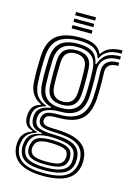

<svg xmlns="http://www.w3.org/2000/svg" viewBox="-136 -808 740 1063"><g transform="rotate(15 234.0 -277.0)"><path d="M220.9 185.2Q133.2 185.2 86.8 155.9Q40.5 126.7 35.4 68.6Q34.6 58.6 35.1 49.7Q35.7 40.8 37.3 32.1Q41.2 6.9 57.3 -10.6Q73.3 -28.2 100.1 -36.2V-40.9Q77.7 -47.5 65.6 -60.5Q53.4 -73.6 50.5 -97.1Q49.9 -102.9 49.9 -109.6Q49.9 -116.4 50.5 -123.3Q52.8 -147.8 64.2 -165Q75.6 -182.3 107.2 -191.7V-196.4Q82.7 -205.2 61.8 -231.8Q40.9 -258.3 38.2 -304.4Q37.2 -322.6 36.7 -340.5Q36.2 -358.4 36.2 -376.6Q36.2 -394.8 36.7 -413.6Q37.2 -432.5 38.1 -452.5Q42.4 -536.2 86.7 -572.4Q131 -608.7 220.8 -608.7Q277.8 -608.7 307 -593.2Q336.2 -577.7 347.5 -549.9H352.2Q364.4 -571 385.6 -582Q406.9 -593 429.2 -596.8Q451.5 -600.7 466.7 -600V-581.5Q417 -582.3 388.8 -566.6Q360.6 -551 349.8 -522.9H344.9Q335.8 -555.7 307.8 -573Q279.8 -590.4 220.8 -590.4Q143.2 -590.4 103.9 -558.3Q64.7 -526.2 61 -452.2Q59.7 -424.7 59.3 -400.8Q58.8 -376.9 59.2 -353.9Q59.6 -330.8 61 -305.6Q63.8 -255.9 84.8 -230.3Q105.8 -204.6 136.8 -196.1V-191.4Q102.8 -182.2 87.5 -166.3Q72.1 -150.4 69.5 -123.3Q68.8 -115.9 68.8 -110Q68.9 -104.1 69.6 -96.9Q71.8 -74.1 83.2 -62.7Q94.7 -51.3 124.9 -41.7V-36.8Q91.8 -26.5 76.5 -10.3Q61.2 5.9 56.2 32.1Q54.2 41 53 48.8Q51.9 56.7 53.2 68.3Q59 120.3 98.9 144.6Q138.7 169 220.9 169Q306.4 169 346.4 144.2Q386.4 119.4 394.2 66.2Q395.6 57.1 395.5 48Q395.4 38.9 393.8 29Q386.5 -19.1 347.3 -40.9Q308.1 -62.7 225.2 -64.8Q189.7 -65.7 169.7 -69.3Q149.7 -72.8 140.4 -79.5Q131 -86.3 127.1 -96.4Q124.9 -101.5 124.3 -110.4Q123.6 -119.3 124.9 -124.1Q131.5 -149.8 152.2 -158.1Q172.9 -166.4 220.9 -165.9Q298.6 -165 336 -199Q373.4 -232.9 378 -305.9Q379.5 -331.9 379.9 -354.9Q380.3 -377.8 379.9 -402.2Q379.6 -426.7 378.5 -457.1Q377.1 -492.6 399.6 -512Q422.1 -531.4 466.7 -529.5V-511.1Q430.5 -512.1 414.3 -497.6Q398.1 -483.2 399.1 -455.8Q400.1 -429.4 400.6 -405Q401 -380.7 400.7 -356.3Q400.5 -331.8 398.9 -305.1Q393.6 -221.3 351.4 -184.4Q309.3 -147.5 220.8 -147.5Q193.6 -147.5 178.1 -145.4Q162.6 -143.2 155.3 -137.3Q148 -131.4 145.3 -119.8Q144.9 -118.2 144.8 -112.6Q144.7 -107 146.3 -103.7Q149.8 -95.6 156.9 -91.2Q164 -86.9 179.9 -85Q195.8 -83.2 225.3 -82.5Q317.3 -80.6 363 -53Q408.8 -25.5 414.3 29.3Q415.2 39.2 415.3 48.8Q415.4 58.4 414.4 66.5Q407.2 126.4 360.4 155.8Q313.6 185.2 220.9 185.2ZM220.9 136.3Q271.2 136.3 300 127.1Q328.7 118 341.5 102.3Q354.2 86.6 356.1 67.1Q357.2 56.6 356.9 47.5Q356.6 38.4 354.9 28.8Q351.4 8.4 336.8 -4.8Q322.2 -18 294.7 -25.1Q267.2 -32.2 224.9 -34.2Q161 -37.4 130.2 -21.6Q99.5 -5.9 90.2 32.5Q88.2 40.3 87.3 48.6Q86.5 56.9 88.3 69.3Q93.4 105.8 125.5 121.1Q157.6 136.3 220.9 136.3ZM220.9 120.7Q162.7 120.7 136.2 108.3Q109.6 95.8 105.4 68.6Q103.8 58.6 104.5 49.9Q105.3 41.3 107.7 32Q114.8 1.7 142 -9.9Q169.1 -21.4 226.5 -20Q261.8 -19.1 284.8 -13.7Q307.9 -8.3 320.5 2.1Q333 12.6 336.5 29.1Q339.1 40.1 339.1 48.8Q339.1 57.5 337 66.8Q331.7 95.5 304.7 108.1Q277.8 120.7 220.9 120.7ZM220.9 103.8Q250.7 103.8 270.3 100.3Q289.9 96.9 300.8 88.7Q311.8 80.4 315.4 66.5Q318.3 57.7 318.6 48.2Q318.8 38.7 314.7 29.1Q311.8 18.9 301.7 12.3Q291.7 5.7 273 2.2Q254.3 -1.4 225 -2.4Q177.6 -4.2 155.2 4.8Q132.8 13.8 127.8 31.7Q123.3 41.2 123 51Q122.6 60.8 125.1 68.6Q129.8 86.9 152.1 95.3Q174.3 103.8 220.9 103.8ZM220.9 153.4Q142.9 153.4 108.8 133.2Q74.6 113 69.6 68.1Q68.4 57 69.2 48.8Q70 40.5 71.6 31.8Q76.5 2.5 95.5 -13.9Q114.5 -30.2 154.5 -37.7V-42.4Q122.9 -46.6 106.8 -59.3Q90.8 -71.9 86.1 -96.9Q84.9 -103.6 84.8 -109.7Q84.7 -115.8 85.4 -123.6Q87.8 -152.3 107 -168Q126.2 -183.7 165.4 -190.5V-195Q128.3 -204.3 107.4 -230.2Q86.5 -256.2 83.6 -307.7Q82.4 -330.4 82 -353.2Q81.7 -375.9 82.2 -399.9Q82.8 -423.9 83.8 -450.5Q87 -513.9 119.8 -543Q152.6 -572.1 220.8 -572.1Q276 -572.1 304.1 -552.7Q332.2 -533.3 341.2 -488.5H345.9Q355.1 -515.9 369.6 -532.8Q384 -549.7 407.4 -557.5Q430.8 -565.4 466.7 -565.5V-547Q411.6 -548.8 382.9 -523.9Q354.3 -499.1 356.8 -455.4Q358 -431.6 358.1 -405Q358.3 -378.5 358 -353.3Q357.7 -328.2 356.6 -308.2Q352.5 -242.6 319.2 -212.6Q286 -182.7 220.7 -183.5Q194.8 -183.9 170.2 -178.7Q145.6 -173.6 128.6 -161.5Q111.5 -149.3 107.3 -128Q106 -121 106.1 -111.9Q106.3 -102.9 107.4 -97.6Q113.8 -69 142.2 -60.8Q170.6 -52.6 225.1 -51.3Q273.9 -50.2 305.9 -41.7Q338 -33.2 355.3 -15.9Q372.5 1.3 376.8 29Q378.1 37.9 378.3 47.5Q378.5 57.1 377.1 66.7Q370.9 114 331.5 133.7Q292.2 153.4 220.9 153.4ZM220.8 -203.9Q274.4 -203.9 302.7 -228.5Q330.9 -253 334.4 -309.1Q335.7 -331.5 336 -354Q336.3 -376.5 336.1 -400.4Q335.8 -424.2 334.7 -450.3Q332.3 -506.3 303.5 -530Q274.8 -553.7 220.8 -553.7Q164.5 -553.7 136.8 -528.7Q109.2 -503.7 106.5 -449.2Q105.1 -410.4 105.1 -377Q105.1 -343.6 106.5 -307.7Q109.3 -253.8 138.1 -228.9Q166.9 -203.9 220.8 -203.9ZM220.8 -222.2Q177.3 -222.2 154.4 -243Q131.6 -263.8 129.3 -309.6Q127.9 -344.5 128 -377.7Q128.1 -410.8 129.3 -447.7Q131.6 -494.7 154.6 -515.1Q177.6 -535.4 220.8 -535.4Q263.8 -535.4 286.8 -515.4Q309.8 -495.4 311.8 -449.7Q312.9 -424.2 313.2 -401Q313.4 -377.9 313.1 -355.6Q312.7 -333.3 311.5 -310.1Q308.7 -263.5 285.7 -242.9Q262.6 -222.2 220.8 -222.2ZM220.8 -240.5Q250.4 -240.5 268.4 -257Q286.3 -273.4 288.6 -312Q289.8 -333.2 290.2 -354.4Q290.5 -375.6 290.3 -398.8Q290 -422 288.9 -448.7Q287.4 -485.8 269.3 -501.5Q251.1 -517.1 220.8 -517.1Q189.8 -517.1 171.8 -501Q153.8 -484.9 152.1 -446.8Q150.9 -411.5 150.7 -378.7Q150.5 -346 152.1 -310.8Q154 -273.6 171.8 -257Q189.5 -240.5 220.8 -240.5ZM163 -720.4V-739.2H277.6V-720.4ZM163 -645V-663.8H277.6V-645ZM163 -682.7V-701.5H277.6V-682.7Z"/></g></svg>

Font: Big Shoulders Inline Text Thin
Style: Regular
Weight: 100
Designer: Patric King
Foundry: XO Type Co
Version: Version 2.002